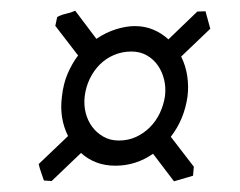

<svg xmlns="http://www.w3.org/2000/svg" viewBox="-20 -471 442 354"><path d="M222.2 -376Q205.1 -376 190.2 -369.6Q175.3 -363.3 164.1 -352.1Q152.8 -340.8 145.5 -325.7Q138.2 -310.5 136.2 -293.5Q134.3 -277.8 137.9 -263.2Q141.6 -248.5 149.9 -237.3Q158.2 -226.1 170.7 -219Q183.1 -211.9 199.2 -211.9Q216.3 -211.9 230.7 -218.5Q245.1 -225.1 256.3 -236.3Q267.6 -247.6 274.7 -262.5Q281.7 -277.3 284.2 -293.9Q286.1 -309.1 282.7 -323.7Q279.3 -338.4 271.2 -350.1Q263.2 -361.8 250.7 -368.9Q238.3 -376 222.2 -376ZM300.8 -136.7 262.2 -187.5Q230.5 -165.5 192.9 -165.5Q173.3 -165.5 157.5 -171.6Q141.6 -177.7 129.4 -189L75.2 -137.2L61 -138.2Q58.6 -145 55.9 -152.8Q53.2 -160.6 51.3 -168.5L105.5 -220.2Q88.9 -253.4 94.2 -293Q96.7 -316.4 104.7 -335.2Q112.8 -354 124 -368.7L82 -423.3L85.4 -439.5Q91.8 -443.4 101.6 -445.6Q111.3 -447.8 118.7 -451.2L157.7 -399.4Q175.8 -411.6 194.3 -417.2Q212.9 -422.9 228.5 -422.9Q247.1 -422.9 262.7 -416.3Q278.3 -409.7 290.5 -398.4L343.8 -449.7L358.9 -450.2L367.7 -418L314 -366.7Q322.3 -350.1 325.2 -331.1Q328.1 -312 325.7 -293Q319.8 -251 294.9 -218.8L337.4 -163.6L335.9 -147Z"/></svg>

Font: Gentium Plus Viet
Style: Italic
Weight: 400
Italic angle: -8°
Designer: J. Victor Gaultney, Annie Olsen, Iska Routamaa, Becca Hirsbrunner
Foundry: SIL International
Version: Version 5.000